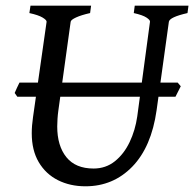

<svg xmlns="http://www.w3.org/2000/svg" viewBox="-20 -635 678 670"><path d="M610.8 -334 592.3 -297.4H40.5L31.2 -310.5Q34.2 -317.9 39.1 -328.4Q43.9 -338.9 47.9 -346.7H600.1ZM637.7 -615.2 634.3 -589.4Q571.8 -575.2 569.3 -559.1L526.4 -250Q508.3 -122.1 441.7 -53.5Q375 15.1 278.3 15.1Q224.6 15.1 182.1 -6.3Q139.6 -27.8 115.2 -69.1Q90.8 -110.4 90.8 -169.9Q90.8 -196.3 95.2 -226.1L142.6 -559.1Q143.1 -564.9 128.7 -573.7Q114.3 -582.5 82.5 -589.4L86.4 -615.2H297.9L294.4 -589.4Q263.7 -582.5 245.6 -574.2Q227.5 -565.9 226.6 -559.1L183.6 -249Q181.6 -234.9 180.7 -220.7Q179.7 -206.5 179.7 -193.8Q179.7 -126 211.7 -86.4Q243.7 -46.9 306.6 -46.9Q349.1 -46.9 380.9 -72.3Q412.6 -97.7 432.4 -139.2Q452.1 -180.7 459 -229L503.4 -559.1Q504.4 -564.9 491.2 -573.7Q478 -582.5 446.8 -589.4L450.2 -615.2Z"/></svg>

Font: Gentium Book Plus
Style: Italic
Weight: 400
Italic angle: -8°
Designer: Victor Gaultney, Annie Olsen, Iska Routamaa, Becca Hirsbrunner
Foundry: SIL International
Version: Version 6.101